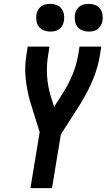

<svg xmlns="http://www.w3.org/2000/svg" viewBox="-20 -977 554 997"><path d="M138 0 186 -291 136 -451Q120 -508 113.5 -568.5Q107 -629 117 -691L124 -735H237L230 -691Q221 -636 224.5 -582.5Q228 -529 243 -479L261 -422L305 -491Q335 -538 356 -588.5Q377 -639 386 -691L393 -735H506L499 -691Q489 -629 464.5 -568.5Q440 -508 405 -451Q404 -448 402 -445Q400 -442 399 -440L296 -279L250 0ZM441 -813Q424 -813 408 -819Q392 -825 382 -838Q372 -851 369.5 -868Q367 -885 369 -902Q371 -914 377.5 -925.5Q384 -937 394.5 -944.5Q405 -952 417 -954.5Q429 -957 441 -957Q458 -957 474 -951Q490 -945 499.5 -932Q509 -919 512 -902Q515 -885 512 -868Q510 -856 503.5 -844.5Q497 -833 487 -825.5Q477 -818 465 -815.5Q453 -813 441 -813ZM241 -813Q224 -813 208 -819Q192 -825 182 -838Q172 -851 169.5 -868Q167 -885 169 -902Q171 -914 177.5 -925.5Q184 -937 194.5 -944.5Q205 -952 217 -954.5Q229 -957 241 -957Q258 -957 274 -951Q290 -945 299.5 -932Q309 -919 312 -902Q315 -885 312 -868Q310 -856 303.5 -844.5Q297 -833 287 -825.5Q277 -818 265 -815.5Q253 -813 241 -813Z"/></svg>

Font: Iosevka Term Curly Oblique
Style: Bold
Weight: 700
Italic angle: -9°
Designer: Belleve Invis
Foundry: Belleve Invis
Version: Version 32.3.0